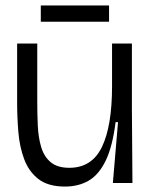

<svg xmlns="http://www.w3.org/2000/svg" viewBox="-20 -673 555 706"><path d="M219 13Q157 13 121.5 -14.5Q86 -42 69 -87.5Q52 -133 47.5 -187.5Q43 -242 43 -295V-513H117V-300Q117 -254 119 -210.5Q121 -167 131.5 -132Q142 -97 166.5 -76.5Q191 -56 235 -56Q318 -56 355 -133Q392 -210 392 -356V-513H465V-271L467 0H395L414 -224H405Q394 -135 369 -83Q344 -31 306.5 -9Q269 13 219 13ZM130 -593V-653H381V-593Z"/></svg>

Font: Bricolage Grotesque 48pt Light
Style: Regular
Weight: 300
Designer: Mathieu Triay
Foundry: Atelier Triay
Version: Version 1.000; ttfautohint (v1.8.4.7-5d5b);gftools[0.9.32]